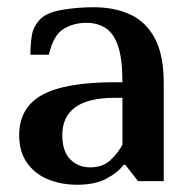

<svg xmlns="http://www.w3.org/2000/svg" viewBox="-20 -500 530 530"><path d="M193 10Q149 10 112.5 -5Q76 -20 54.5 -50.5Q33 -81 33 -127Q33 -203 96.5 -238Q160 -273 297 -273H318Q318 -337 306 -372.5Q294 -408 271.5 -422.5Q249 -437 219 -437Q182 -437 154.5 -419.5Q127 -402 115 -349H64Q64 -375 67.5 -400Q71 -425 89 -445Q107 -465 149.5 -472.5Q192 -480 239 -480Q296 -480 339.5 -460Q383 -440 407.5 -394Q432 -348 432 -270V0H361L326 -45H321Q307 -25 275 -7.5Q243 10 193 10ZM229 -38Q264 -38 285.5 -58.5Q307 -79 318 -101V-230H297Q152 -230 152 -127Q152 -82 174 -60Q196 -38 229 -38Z"/></svg>

Font: El Messiri SemiBold
Style: Regular
Weight: 600
Designer: Mohamed Gaber
Foundry: Kief Type Foundry
Version: Version 2.020; ttfautohint (v1.8.3)